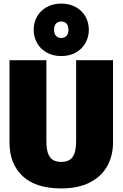

<svg xmlns="http://www.w3.org/2000/svg" viewBox="-20 -1032 684 1072"><path d="M611 -236Q611 -163 579 -105Q547 -47 482 -13.5Q417 20 322 20Q179 20 106 -49Q33 -118 33 -236V-696H239V-242Q239 -183 258.5 -155.5Q278 -128 322 -128Q366 -128 385.5 -155.5Q405 -183 405 -242V-696H611ZM476 -866Q476 -826 457.5 -792.5Q439 -759 404 -739Q369 -719 322 -719Q275 -719 240 -739Q205 -759 186.5 -792.5Q168 -826 168 -866Q168 -906 186.5 -939Q205 -972 240 -992Q275 -1012 322 -1012Q369 -1012 404 -992Q439 -972 457.5 -939Q476 -906 476 -866ZM282 -866Q282 -843 293 -831.5Q304 -820 322 -820Q340 -820 351 -831.5Q362 -843 362 -866Q362 -889 351 -900.5Q340 -912 322 -912Q304 -912 293 -900.5Q282 -889 282 -866Z"/></svg>

Font: Fira Sans Black
Style: Regular
Weight: 900
Designer: Carrois Corporate & Edenspiekermann AG
Foundry: Carrois Corporate GbR & Edenspiekermann AG
Version: Version 4.203